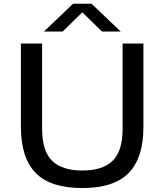

<svg xmlns="http://www.w3.org/2000/svg" viewBox="-20 -966 852 996"><path d="M407 9.5Q241.5 9.5 165 -69Q88.5 -147.5 88.5 -307V-740H198.5V-296.5Q198.5 -183.5 249.8 -132.5Q301 -81.5 407 -81.5Q513.5 -81.5 564.8 -132.5Q616 -183.5 616 -296.5V-740H724V-307Q724 -147.5 647.8 -69Q571.5 9.5 407 9.5ZM208 -802.5 359 -946.5H455L606 -802.5H509L407 -902L305 -802.5Z"/></svg>

Font: Encode Sans Expanded Medium
Style: Regular
Weight: 500
Width: 7
Designer: Multiple Designers
Foundry: Impallari Type
Version: Version 3.000; ttfautohint (v1.8.3) -l 8 -r 50 -G 200 -x 14 